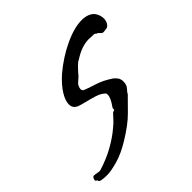

<svg xmlns="http://www.w3.org/2000/svg" viewBox="-190 -505 675 675"><g transform="rotate(-45 147.5 -167.5)"><path d="M-21 57Q-37 57 -48 55Q-59 53 -58 46Q-60 46 -64 42L-65 40Q-65 32 -60 27L-59 26Q-58 25 -56 25Q-49 25 -40 27Q-31 29 -27 28Q16 15 51.5 -5Q87 -25 112 -47Q122 -55 130.5 -64Q139 -73 146 -81Q148 -84 152.5 -85.5Q157 -87 158 -88L159 -89Q159 -91 158.5 -92.5Q158 -94 160 -98Q180 -126 180 -141Q180 -150 175 -152Q164 -162 144.5 -168Q125 -174 106 -178.5Q87 -183 77 -187Q59 -195 59 -214Q59 -233 74.5 -257.5Q90 -282 118 -307Q163 -345 213 -368.5Q263 -392 301 -392Q321 -392 336 -384Q351 -376 357 -358Q360 -349 360 -341Q360 -328 353.5 -318.5Q347 -309 338 -309Q336 -309 330.5 -308Q325 -307 321 -308Q317 -310 313 -315Q309 -320 307 -320H306Q302 -322 300.5 -324Q299 -326 294 -326H290L270 -327Q255 -327 236 -321Q217 -315 191 -298V-299Q182 -292 172 -281.5Q162 -271 153 -260Q147 -254 139.5 -248Q132 -242 130 -237Q126 -229 126 -223Q126 -217 131 -213Q147 -206 175 -197.5Q203 -189 233 -169Q239 -165 245.5 -156.5Q252 -148 252 -135Q252 -125 248 -116Q245 -111 239 -104.5Q233 -98 231 -93L230 -92Q212 -74 184 -45.5Q156 -17 105 14Q66 38 32 47.5Q-2 57 -21 57Z"/></g></svg>

Font: Vujahday Script
Style: Regular
Weight: 400
Designer: Robert E. Leuschke
Foundry: Robert E. Leuschke
Version: Version 1.010; ttfautohint (v1.8.3)